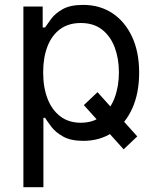

<svg xmlns="http://www.w3.org/2000/svg" viewBox="-20 -573 649 797"><path d="M384.8 -190.4 549.8 -6.8 493.2 46.9 328.1 -136.7ZM77.1 204.1V-545.9H157.2V-459H167Q176.3 -473.1 192.9 -495.4Q209.5 -517.6 240.7 -535.2Q272 -552.7 325.2 -552.7Q394 -552.7 446.3 -518.3Q498.5 -483.9 528.1 -420.7Q557.6 -357.4 557.6 -271.5Q557.6 -185.1 528.3 -121.3Q499 -57.6 446.8 -22.9Q394.5 11.7 326.2 11.7Q273.9 11.7 242.2 -6.1Q210.4 -23.9 193.4 -46.6Q176.3 -69.3 167 -84H160.2V204.1ZM315.4 -63.5Q367.7 -63.5 402.8 -91.6Q438 -119.6 455.8 -167Q473.6 -214.4 473.6 -272.5Q473.6 -330.1 456.1 -376.5Q438.5 -422.9 403.6 -450.2Q368.7 -477.5 315.4 -477.5Q264.2 -477.5 229.5 -451.9Q194.8 -426.3 177 -380.1Q159.2 -334 159.2 -272.5Q159.2 -210.9 177.2 -163.8Q195.3 -116.7 230.2 -90.1Q265.1 -63.5 315.4 -63.5Z"/></svg>

Font: Inter V
Style: 
Weight: 400
Designer: Rasmus Andersson
Foundry: rsms
Version: Version 4.000;git-a3f224843